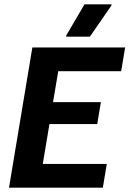

<svg xmlns="http://www.w3.org/2000/svg" viewBox="-20 -870 600 890"><path d="M21.7 0 130 -650H560L541.7 -540H250L225.8 -396.7H447.5L430.8 -295H209.2L178.3 -110H475L456.7 0ZM286.7 -700V-705L371.7 -850H496.7V-845L396.7 -700Z"/></svg>

Font: Familjen Grotesk GF
Style: Bold Italic
Weight: 700
Designer: Anders Wikstroem, Jonas Baeckman, Matilda Gysing, Kristian Moeller
Foundry: Familjen STHML AB
Version: Version 2.000; Beta; Release 4; Build 6